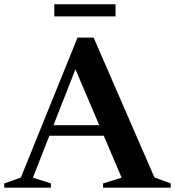

<svg xmlns="http://www.w3.org/2000/svg" viewBox="-30 -864 806 884"><path d="M170 -239V-287.5H512V-239ZM681 -47 756 -19.5V0H444.5V-19.5L530 -46L305 -574L330 -577.5L121.5 -46L204.5 -19.5V0H-10.5V-19.5L66 -46.5L327 -691H401ZM220 -788.5V-844.5H502V-788.5Z"/></svg>

Font: Newsreader 36pt SemiBold
Style: Regular
Weight: 600
Designer: Hugues Gentile
Foundry: Production Type
Version: Version 1.003